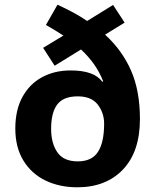

<svg xmlns="http://www.w3.org/2000/svg" viewBox="-20 -785 659 815"><path d="M224 -765Q259 -749 290.5 -732Q322 -715 350 -696L460 -764L509 -689L426 -638Q499 -571 536.5 -485Q574 -399 574 -280Q574 -141 502 -65.5Q430 10 308 10Q232 10 172.5 -19Q113 -48 79 -104Q45 -160 45 -239Q45 -318 75 -373Q105 -428 158 -457Q211 -486 280 -486Q330 -486 363.5 -474Q397 -462 414 -438L418 -440Q402 -480 379 -512.5Q356 -545 324 -575L212 -506L163 -582L249 -634Q232 -645 213.5 -656.5Q195 -668 175 -679ZM310 -376Q249 -376 223 -341.5Q197 -307 197 -238Q197 -177 223.5 -138.5Q250 -100 310 -100Q370 -100 396 -140.5Q422 -181 422 -260Q422 -306 395 -341Q368 -376 310 -376Z"/></svg>

Font: Noto Sans Adlam Unjoined
Style: Bold
Weight: 700
Version: Version 3.001